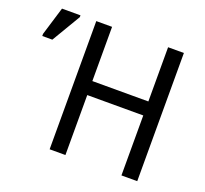

<svg xmlns="http://www.w3.org/2000/svg" viewBox="-123 -859 1072 1005"><g transform="rotate(20 413.0 -357.0)"><path d="M737 0H649V-334H337V0H249V-714H337V-412H649V-714H737ZM10 -544V-556L58 -714H161V-704L66 -544Z"/></g></svg>

Font: Noto Sans SemiCondensed
Style: Regular
Weight: 400
Width: 4
Designer: Monotype Design Team
Foundry: Monotype Imaging Inc.
Version: Version 2.013; ttfautohint (v1.8.4.7-5d5b)